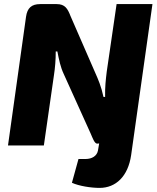

<svg xmlns="http://www.w3.org/2000/svg" viewBox="-20 -710 768 937"><path d="M724 -690H549L501 -361C496 -320 492 -286 493 -237H485C474 -289 458 -325 446 -352L324 -632C310 -668 297 -690 257 -690H176C134 -690 113 -671 107 -628L19 0H194L243 -341C249 -380 252 -417 252 -459H260C268 -418 275 -383 291 -349L423 -57C431 -39 441 -9 454 -9L464 -10L458 25C453 51 429 66 397 66H363L331 182C366 198 425 207 466 207C545 207 605 151 620 47Z"/></svg>

Font: Exo 2 Extra Bold
Style: Italic
Weight: 800
Italic angle: -8°
Designer: Natanael Gama
Version: Version 1.001;PS 001.001;hotconv 1.0.88;makeotf.lib2.5.64775